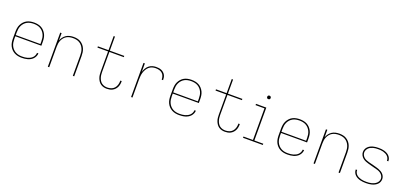

<svg xmlns="http://www.w3.org/2000/svg" viewBox="24 -1739 5803 2750"><g transform="rotate(20 2925.0 -363.5)"><path d="M301 8Q273 8 244.5 2.5Q216 -3 190.5 -16.5Q165 -30 145 -51Q125 -72 112.5 -98Q100 -124 95.5 -152.5Q91 -181 91 -210V-310Q91 -339 95.5 -367.5Q100 -396 112.5 -421.5Q125 -447 144.5 -468.5Q164 -490 189 -503.5Q214 -517 242.5 -522.5Q271 -528 300 -528Q329 -528 357.5 -522.5Q386 -517 411 -503.5Q436 -490 455.5 -468.5Q475 -447 487.5 -421.5Q500 -396 504.5 -367.5Q509 -339 509 -310V-251H112V-210Q112 -184 116 -158Q120 -132 131 -108.5Q142 -85 160 -65.5Q178 -46 201 -33.5Q224 -21 249.5 -16Q275 -11 301 -11Q322 -11 342.5 -13Q363 -15 382.5 -20.5Q402 -26 420.5 -35.5Q439 -45 453.5 -59.5Q468 -74 476.5 -93Q485 -112 486 -133H507Q506 -110 496.5 -88.5Q487 -67 471.5 -50Q456 -33 435.5 -21.5Q415 -10 393 -3.5Q371 3 347.5 5.5Q324 8 301 8ZM112 -269H488V-310Q488 -336 484 -362Q480 -388 469 -411.5Q458 -435 440.5 -454.5Q423 -474 400.5 -486.5Q378 -499 352 -504Q326 -509 300 -509Q274 -509 248 -504Q222 -499 199.5 -486.5Q177 -474 159.5 -454.5Q142 -435 131 -411.5Q120 -388 116 -362Q112 -336 112 -310Z M699 0V-520H720V-407Q730 -435 748 -459Q766 -483 790.5 -499Q815 -515 844.5 -521.5Q874 -528 903 -528Q931 -528 958.5 -522.5Q986 -517 1010 -502.5Q1034 -488 1052.5 -466.5Q1071 -445 1082 -419Q1093 -393 1097 -365.5Q1101 -338 1101 -310V0H1080V-310Q1080 -335 1076.5 -360.5Q1073 -386 1063 -409.5Q1053 -433 1036.5 -453Q1020 -473 998 -486Q976 -499 950.5 -504Q925 -509 900 -509Q875 -509 849.5 -504Q824 -499 802 -486Q780 -473 763.5 -453Q747 -433 737 -409.5Q727 -386 723.5 -360.5Q720 -335 720 -310V0Z M1599 8Q1574 8 1550 2Q1526 -4 1505.5 -18.5Q1485 -33 1471 -54Q1457 -75 1448.5 -98.5Q1440 -122 1437.5 -146.5Q1435 -171 1435 -196V-501H1273V-520H1435V-735H1455V-520H1675V-501H1455V-196Q1455 -174 1457.5 -152Q1460 -130 1467 -108.5Q1474 -87 1486 -68Q1498 -49 1516 -36Q1534 -23 1555.5 -17Q1577 -11 1599 -11Q1629 -11 1657.5 -20.5Q1686 -30 1705.5 -51.5Q1725 -73 1734 -102Q1743 -131 1743 -160Q1743 -162 1743 -164Q1743 -166 1743 -169H1763Q1764 -166 1764 -163.5Q1764 -161 1764 -159Q1764 -137 1759.5 -115Q1755 -93 1745 -73Q1735 -53 1719.5 -37Q1704 -21 1684.5 -10.5Q1665 0 1643 4Q1621 8 1599 8Z M1968 0V-520H1989V-391Q1997 -420 2012 -446Q2027 -472 2049.5 -491Q2072 -510 2101 -519Q2130 -528 2159 -528Q2180 -528 2200 -525.5Q2220 -523 2239 -515Q2258 -507 2273.5 -493.5Q2289 -480 2299 -462.5Q2309 -445 2312.5 -424.5Q2316 -404 2316 -384H2295Q2295 -410 2286.5 -436Q2278 -462 2258 -479Q2238 -496 2212 -502.5Q2186 -509 2159 -509Q2132 -509 2105.5 -501Q2079 -493 2058.5 -475Q2038 -457 2024 -433Q2010 -409 2002 -383Q1994 -357 1991.5 -330Q1989 -303 1989 -276V0Z M2701 8Q2673 8 2644.5 2.5Q2616 -3 2590.5 -16.5Q2565 -30 2545 -51Q2525 -72 2512.5 -98Q2500 -124 2495.5 -152.5Q2491 -181 2491 -210V-310Q2491 -339 2495.5 -367.5Q2500 -396 2512.5 -421.5Q2525 -447 2544.5 -468.5Q2564 -490 2589 -503.5Q2614 -517 2642.5 -522.5Q2671 -528 2700 -528Q2729 -528 2757.5 -522.5Q2786 -517 2811 -503.5Q2836 -490 2855.5 -468.5Q2875 -447 2887.5 -421.5Q2900 -396 2904.5 -367.5Q2909 -339 2909 -310V-251H2512V-210Q2512 -184 2516 -158Q2520 -132 2531 -108.5Q2542 -85 2560 -65.5Q2578 -46 2601 -33.5Q2624 -21 2649.5 -16Q2675 -11 2701 -11Q2722 -11 2742.5 -13Q2763 -15 2782.5 -20.5Q2802 -26 2820.5 -35.5Q2839 -45 2853.5 -59.5Q2868 -74 2876.5 -93Q2885 -112 2886 -133H2907Q2906 -110 2896.5 -88.5Q2887 -67 2871.5 -50Q2856 -33 2835.5 -21.5Q2815 -10 2793 -3.5Q2771 3 2747.5 5.5Q2724 8 2701 8ZM2512 -269H2888V-310Q2888 -336 2884 -362Q2880 -388 2869 -411.5Q2858 -435 2840.5 -454.5Q2823 -474 2800.5 -486.5Q2778 -499 2752 -504Q2726 -509 2700 -509Q2674 -509 2648 -504Q2622 -499 2599.5 -486.5Q2577 -474 2559.5 -454.5Q2542 -435 2531 -411.5Q2520 -388 2516 -362Q2512 -336 2512 -310Z M3399 8Q3374 8 3350 2Q3326 -4 3305.5 -18.5Q3285 -33 3271 -54Q3257 -75 3248.5 -98.5Q3240 -122 3237.5 -146.5Q3235 -171 3235 -196V-501H3073V-520H3235V-735H3255V-520H3475V-501H3255V-196Q3255 -174 3257.5 -152Q3260 -130 3267 -108.5Q3274 -87 3286 -68Q3298 -49 3316 -36Q3334 -23 3355.5 -17Q3377 -11 3399 -11Q3429 -11 3457.5 -20.5Q3486 -30 3505.5 -51.5Q3525 -73 3534 -102Q3543 -131 3543 -160Q3543 -162 3543 -164Q3543 -166 3543 -169H3563Q3564 -166 3564 -163.5Q3564 -161 3564 -159Q3564 -137 3559.5 -115Q3555 -93 3545 -73Q3535 -53 3519.5 -37Q3504 -21 3484.5 -10.5Q3465 0 3443 4Q3421 8 3399 8Z M3674 0V-19H3819V-501H3683V-520H3840V-19H3976V0ZM3825 -644Q3820 -644 3814.5 -645.5Q3809 -647 3805.5 -650.5Q3802 -654 3800.5 -659.5Q3799 -665 3799 -670Q3799 -675 3800.5 -680.5Q3802 -686 3805.5 -689.5Q3809 -693 3814.5 -695Q3820 -697 3825 -697Q3830 -697 3835.5 -695Q3841 -693 3844.5 -689.5Q3848 -686 3850 -680.5Q3852 -675 3852 -670Q3852 -665 3850 -659.5Q3848 -654 3844.5 -650.5Q3841 -647 3835.5 -645.5Q3830 -644 3825 -644Z M4351 8Q4323 8 4294.5 2.5Q4266 -3 4240.5 -16.5Q4215 -30 4195 -51Q4175 -72 4162.5 -98Q4150 -124 4145.5 -152.5Q4141 -181 4141 -210V-310Q4141 -339 4145.5 -367.5Q4150 -396 4162.5 -421.5Q4175 -447 4194.5 -468.5Q4214 -490 4239 -503.5Q4264 -517 4292.5 -522.5Q4321 -528 4350 -528Q4379 -528 4407.5 -522.5Q4436 -517 4461 -503.5Q4486 -490 4505.5 -468.5Q4525 -447 4537.5 -421.5Q4550 -396 4554.5 -367.5Q4559 -339 4559 -310V-251H4162V-210Q4162 -184 4166 -158Q4170 -132 4181 -108.5Q4192 -85 4210 -65.5Q4228 -46 4251 -33.5Q4274 -21 4299.5 -16Q4325 -11 4351 -11Q4372 -11 4392.5 -13Q4413 -15 4432.5 -20.5Q4452 -26 4470.5 -35.5Q4489 -45 4503.5 -59.5Q4518 -74 4526.5 -93Q4535 -112 4536 -133H4557Q4556 -110 4546.5 -88.5Q4537 -67 4521.5 -50Q4506 -33 4485.5 -21.5Q4465 -10 4443 -3.5Q4421 3 4397.5 5.5Q4374 8 4351 8ZM4162 -269H4538V-310Q4538 -336 4534 -362Q4530 -388 4519 -411.5Q4508 -435 4490.5 -454.5Q4473 -474 4450.5 -486.5Q4428 -499 4402 -504Q4376 -509 4350 -509Q4324 -509 4298 -504Q4272 -499 4249.5 -486.5Q4227 -474 4209.5 -454.5Q4192 -435 4181 -411.5Q4170 -388 4166 -362Q4162 -336 4162 -310Z M4749 0V-520H4770V-407Q4780 -435 4798 -459Q4816 -483 4840.5 -499Q4865 -515 4894.5 -521.5Q4924 -528 4953 -528Q4981 -528 5008.5 -522.5Q5036 -517 5060 -502.5Q5084 -488 5102.5 -466.5Q5121 -445 5132 -419Q5143 -393 5147 -365.5Q5151 -338 5151 -310V0H5130V-310Q5130 -335 5126.5 -360.5Q5123 -386 5113 -409.5Q5103 -433 5086.5 -453Q5070 -473 5048 -486Q5026 -499 5000.5 -504Q4975 -509 4950 -509Q4925 -509 4899.5 -504Q4874 -499 4852 -486Q4830 -473 4813.5 -453Q4797 -433 4787 -409.5Q4777 -386 4773.5 -360.5Q4770 -335 4770 -310V0Z M5549 8Q5527 8 5504.5 6Q5482 4 5460.5 -1.5Q5439 -7 5418.5 -17Q5398 -27 5382 -42.5Q5366 -58 5356.5 -78.5Q5347 -99 5347 -122Q5347 -123 5347 -124Q5347 -125 5347 -126H5368Q5368 -125 5368 -124Q5368 -123 5368 -123Q5368 -103 5376.5 -84.5Q5385 -66 5400 -53Q5415 -40 5433 -32Q5451 -24 5470.5 -19Q5490 -14 5509.5 -12.5Q5529 -11 5549 -11Q5569 -11 5588.5 -12.5Q5608 -14 5627.5 -19Q5647 -24 5665 -32.5Q5683 -41 5698 -54Q5713 -67 5722 -85.5Q5731 -104 5731 -124Q5731 -147 5718.5 -168Q5706 -189 5687 -202.5Q5668 -216 5646 -223.5Q5624 -231 5601 -237H5600H5598Q5573 -244 5547.5 -250.5Q5522 -257 5497 -264Q5472 -271 5447.5 -280.5Q5423 -290 5402.5 -306.5Q5382 -323 5369.5 -346.5Q5357 -370 5357 -397Q5357 -418 5365.5 -439Q5374 -460 5389 -475.5Q5404 -491 5423.5 -501.5Q5443 -512 5464.5 -518Q5486 -524 5507.5 -526Q5529 -528 5551 -528Q5573 -528 5594.5 -526Q5616 -524 5637 -518Q5658 -512 5677.5 -502Q5697 -492 5712.5 -476.5Q5728 -461 5736.5 -441Q5745 -421 5745 -399Q5745 -398 5745 -397Q5745 -396 5745 -395H5724Q5724 -396 5724 -396.5Q5724 -397 5724 -398Q5724 -417 5716 -435Q5708 -453 5694 -466Q5680 -479 5662.5 -487.5Q5645 -496 5626.5 -501Q5608 -506 5589 -507.5Q5570 -509 5551 -509Q5532 -509 5512.5 -507.5Q5493 -506 5474.5 -501Q5456 -496 5438.5 -487.5Q5421 -479 5407.5 -465.5Q5394 -452 5385.5 -434Q5377 -416 5377 -397Q5377 -376 5387 -356.5Q5397 -337 5413 -323.5Q5429 -310 5448.5 -302Q5468 -294 5488 -288.5Q5508 -283 5528.5 -278Q5549 -273 5569.5 -267.5Q5590 -262 5610 -256.5Q5630 -251 5650 -243.5Q5670 -236 5688 -225.5Q5706 -215 5720.5 -199.5Q5735 -184 5743 -164.5Q5751 -145 5751 -124Q5751 -101 5742 -80Q5733 -59 5716.5 -43.5Q5700 -28 5680 -18Q5660 -8 5638 -2Q5616 4 5593.5 6Q5571 8 5549 8Z"/></g></svg>

Font: Zed Sans Thin Extended
Style: Regular
Weight: 100
Width: 7
Designer: Belleve Invis
Foundry: Belleve Invis
Version: Version 1.0.0; ttfautohint (v1.8.4)